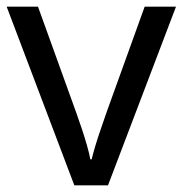

<svg xmlns="http://www.w3.org/2000/svg" viewBox="-20 -556 548 576"><path d="M203 0 0 -536H94L208 -220Q216 -198 225 -171Q234 -144 241 -119.5Q248 -95 251 -78H255Q259 -95 266.5 -120Q274 -145 283.5 -172Q293 -199 300 -220L414 -536H508L304 0Z"/></svg>

Font: loriya15
Style: Book
Weight: 400
Designer: Jelle Bosma - Monotype Design Team
Foundry: Monotype Imaging Inc.
Version: Version 2.003